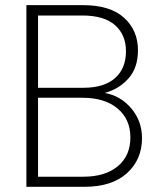

<svg xmlns="http://www.w3.org/2000/svg" viewBox="-20 -722 619 742"><path d="M483.9 -190.9Q483.9 -261.2 434.3 -302.7Q384.8 -344.2 298.8 -344.2H127V-39.1H301.8Q386.7 -39.1 435.3 -79.6Q483.9 -120.1 483.9 -190.9ZM466.8 -523.9Q466.8 -587.4 424.6 -624.8Q382.3 -662.1 297.9 -662.1H127V-382.8H303.2Q382.3 -382.8 424.6 -420.2Q466.8 -457.5 466.8 -523.9ZM528.8 -188Q528.8 -105.5 470.7 -52.7Q412.6 0 305.2 0H82V-702.1H300.8Q405.8 -702.1 459.5 -653.3Q513.2 -604.5 513.2 -527.8Q513.2 -460.4 476.8 -419.2Q440.4 -377.9 384.8 -362.8Q445.8 -352.1 487.3 -303.2Q528.8 -254.4 528.8 -188Z"/></svg>

Font: SVN-Poppins ExtraLight
Style: Regular
Weight: 200
Designer: Ninad Kale (Devanagari), Jonny Pinhorn (Latin)
Foundry: Indian Type Foundry
Version: Version 3.002 2017